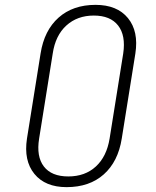

<svg xmlns="http://www.w3.org/2000/svg" viewBox="-20 -760 640 790"><path d="M254 10Q166 10 121.5 -44.5Q77 -99 91 -190L147 -540Q162 -635 221 -687.5Q280 -740 373 -740Q462 -740 506.5 -685.5Q551 -631 537 -540L481 -190Q466 -95 407 -42.5Q348 10 254 10ZM261 -34Q330 -34 374.5 -75Q419 -116 431 -190L487 -540Q498 -614 466 -655Q434 -696 366 -696Q298 -696 253 -655Q208 -614 197 -540L141 -190Q129 -116 160.5 -75Q192 -34 261 -34Z"/></svg>

Font: JetBrains Mono NL Thin
Style: Italic
Weight: 100
Italic angle: -9°
Monospace: yes
Designer: Philipp Nurullin, Konstantin Bulenkov
Foundry: JetBrains
Version: Version 2.305; ttfautohint (v1.8.4.7-5d5b)